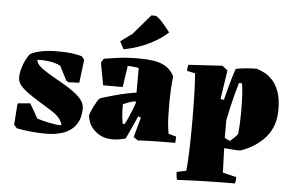

<svg xmlns="http://www.w3.org/2000/svg" viewBox="-61 -835 1744 1144"><g transform="rotate(5 811.5 -262.5)"><path d="M235 13Q193 13 148.5 9Q104 5 59 -4L41 -24L50 -147L53 -153L126 -159L176 -72Q195 -66 214 -61.5Q233 -57 251 -53Q270 -49 287.5 -47Q305 -45 321 -45Q321 -51 319 -57Q317 -63 314 -69Q299 -98 257.5 -124.5Q216 -151 171 -178Q139 -198 110.5 -218Q82 -238 64 -260Q46 -282 46 -306Q46 -332 54.5 -361.5Q63 -391 75.5 -416Q88 -441 100 -452Q157 -482 262 -482Q312 -482 344.5 -478Q377 -474 408 -465L423 -445L406 -307L343 -304L328 -312L284 -398Q257 -412 217 -418Q175 -424 145 -421Q145 -412 153 -399Q164 -382 190 -364.5Q216 -347 247 -329Q279 -311 312.5 -291.5Q346 -272 375 -251Q404 -230 422 -206.5Q440 -183 440 -157Q440 -93 409 -53Q382 -18 336.5 -2.5Q291 13 235 13Z M710 0Q625 24 568 0Q536 -14 512 -41.5Q488 -69 481 -113Q480 -120 486.5 -136.5Q493 -153 502.5 -172Q512 -191 521 -205.5Q530 -220 534 -223Q538 -226 563 -233.5Q588 -241 622.5 -250.5Q657 -260 692 -267.5Q727 -275 751 -278V-425Q740 -428 717 -430Q708 -431 699.5 -431.5Q691 -432 685 -432L666 -304H549L524 -438L539 -462Q566 -467 621.5 -474.5Q677 -482 747 -482Q796 -482 836 -476Q876 -470 907.5 -451.5Q939 -433 960 -394Q951 -315 951 -230Q951 -182 952 -152Q953 -122 955.5 -99.5Q958 -77 962 -51L1009 -37L1007 0Q952 0 895 1Q838 2 783 5L757 -13L790 -132L773 -138Q766 -122 754 -95Q742 -68 730 -42Q718 -16 710 0ZM685 -85H696Q704 -97 714.5 -121Q725 -145 735.5 -171Q746 -197 752 -216L751 -226Q729 -223 711.5 -216.5Q694 -210 676 -202V-191Q676 -160 678 -137Q680 -114 685 -85ZM651 -529 627 -574 697 -625 799 -744H826Q843 -735 865.5 -710Q888 -685 904 -664L913 -652Q873 -613 804.5 -579Q736 -545 659 -530Z M1036 219Q1030 195 1030 172L1087 160Q1092 112 1094.5 35Q1097 -42 1097 -125Q1097 -212 1095 -293Q1093 -374 1088 -423L1040 -433Q1039 -442 1040.5 -451.5Q1042 -461 1044 -470Q1095 -473 1145.5 -476Q1196 -479 1247 -482L1279 -457L1253 -284L1273 -280Q1287 -335 1299 -378.5Q1311 -422 1327 -470Q1353 -476 1388 -479Q1423 -482 1452 -482Q1472 -476 1497.5 -463.5Q1523 -451 1547 -425.5Q1571 -400 1586.5 -357.5Q1602 -315 1602 -249Q1602 -149 1545 -84Q1488 -19 1396 12Q1385 12 1371.5 11.5Q1358 11 1344 10Q1332 9 1320.5 8Q1309 7 1300 6L1305 152L1387 172Q1387 182 1386 191Q1385 200 1382 210Q1209 210 1036 219ZM1331 -40Q1340 -48 1355 -62Q1370 -76 1375 -85Q1378 -105 1380 -144.5Q1382 -184 1382 -227Q1382 -276 1379.5 -321Q1377 -366 1372 -388H1354Q1347 -365 1336.5 -326.5Q1326 -288 1316 -244.5Q1306 -201 1298 -161V-56Q1316 -44 1331 -40Z"/></g></svg>

Font: Labrada Black
Style: Regular
Weight: 900
Designer: Mercedes Jáuregui
Foundry: Omnibus-Type Team
Version: Version 1.000; ttfautohint (v1.8.4.7-5d5b)